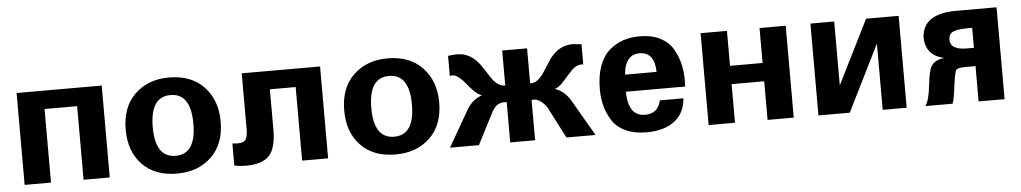

<svg xmlns="http://www.w3.org/2000/svg" viewBox="-34 -774 5558 1045"><g transform="rotate(-5 2745.0 -251.5)"><path d="M533 0H390V-402H212V0H68V-502H533Z M901 -514Q1023 -514 1092 -440.5Q1161 -367 1161 -251Q1161 -128 1088.5 -58.5Q1016 11 901 11Q779 11 710.5 -61Q642 -133 642 -251Q642 -375 714.5 -444.5Q787 -514 901 -514ZM790 -252Q790 -86 901 -86Q1012 -86 1012 -252Q1012 -418 901 -418Q790 -418 790 -252Z M1242 -124Q1277 -124 1287.5 -141.5Q1298 -159 1298 -195V-502H1726V0H1584V-402H1443V-182Q1443 -79 1404 -39Q1365 1 1279 1Q1245 1 1214 -5V-126L1241 -124Z M2095 -514Q2217 -514 2286 -440.5Q2355 -367 2355 -251Q2355 -128 2282.5 -58.5Q2210 11 2095 11Q1973 11 1904.5 -61Q1836 -133 1836 -251Q1836 -375 1908.5 -444.5Q1981 -514 2095 -514ZM1984 -252Q1984 -86 2095 -86Q2206 -86 2206 -252Q2206 -418 2095 -418Q1984 -418 1984 -252Z M2590 -269Q2572 -274 2550.5 -294.5Q2529 -315 2513 -336Q2497 -357 2476.5 -374Q2456 -391 2439 -391Q2432 -391 2425 -388V-499Q2459 -503 2475 -503Q2549 -503 2600 -431L2654 -350Q2684 -311 2721 -311V-502H2857V-311H2863Q2899 -311 2934 -364L2980 -435Q3031 -503 3103 -503L3153 -499H3154V-388Q3150 -389 3142 -389Q3116 -389 3090.5 -363Q3065 -337 3039 -306.5Q3013 -276 2988 -269Q3042 -251 3074 -195L3187 0H3028L2939 -173Q2907 -217 2872 -221Q2862 -221 2857 -220V0H2721V-220L2709 -221H2708Q2663 -221 2639 -173L2550 0H2392L2504 -195Q2536 -251 2590 -269Z M3473 -514Q3537 -514 3583 -491Q3629 -468 3652.5 -428.5Q3676 -389 3686.5 -346Q3697 -303 3697 -253L3696 -221V-220H3372Q3374 -86 3465 -86Q3537 -86 3552 -157H3681Q3675 -76 3618 -33Q3561 10 3466 10Q3399 10 3351 -12.5Q3303 -35 3278.5 -74Q3254 -113 3243 -155Q3232 -197 3232 -246Q3232 -320 3252 -373.5Q3272 -427 3307 -457Q3342 -487 3383 -500.5Q3424 -514 3473 -514ZM3548 -313Q3546 -422 3463 -422Q3398 -422 3380 -345L3376 -313Z M4270 0H4127V-211H3949V0H3805V-502H3949V-311H4127V-502H4270Z M4887 0H4756V-362L4576 0H4405V-502H4535V-153L4709 -502H4887Z M5115 -252Q5012 -274 5012 -376Q5021 -499 5194 -502H5422V0H5280V-193H5229Q5187 -193 5176 -184Q5166 -176 5156 -96Q5146 -16 5138 0H4989Q5010 -27 5019 -109.5Q5028 -192 5042 -213Q5063 -248 5115 -252ZM5257 -402Q5198 -402 5174.5 -390.5Q5151 -379 5151 -348Q5151 -296 5233 -293H5280V-402Z"/></g></svg>

Font: cwTeXHei
Style: Medium
Weight: 500
Version: Version 1.17